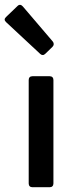

<svg xmlns="http://www.w3.org/2000/svg" viewBox="-44 -784 320 804"><path d="M-18.6 -691.4 124 -558.6C130.9 -551.8 138.7 -551.8 145.5 -558.6L175.8 -587.9C182.6 -594.7 182.6 -603.5 176.8 -610.4L51.8 -756.8C44.9 -764.6 37.1 -766.6 29.3 -758.8L-18.6 -712.9C-26.4 -705.1 -26.4 -699.2 -18.6 -691.4ZM76.2 -449.2V-15.6C76.2 -5.9 82 0 91.8 0H164.1C173.8 0 179.7 -5.9 179.7 -15.6V-449.2C179.7 -459 173.8 -464.8 164.1 -464.8H91.8C82 -464.8 76.2 -459 76.2 -449.2Z"/></svg>

Font: Ed Sans Neue Medium
Style: Regular
Weight: 500
Designer: Stephen Hutchings
Version: Version 1.004;PS 001.004;hotconv 1.0.88;makeotf.lib2.5.64775